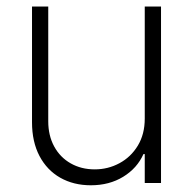

<svg xmlns="http://www.w3.org/2000/svg" viewBox="-20 -550 580 577"><path d="M415 -530.3H463.9V0H415V-86.9H411.1Q392.1 -44.4 350.3 -18.8Q308.6 6.8 252.9 6.8Q201.2 6.8 161.1 -15.9Q121.1 -38.6 98.6 -81.3Q76.2 -124 76.2 -182.6V-530.3H125V-185.5Q125 -142.6 142.8 -109.9Q160.6 -77.1 192.4 -59.1Q224.1 -41 264.6 -41Q304.7 -41 339.1 -59.6Q373.5 -78.1 394.3 -112.5Q415 -147 415 -193.4Z"/></svg>

Font: Pretendard JP ExtraLight
Style: Regular
Weight: 200
Designer: Base glyphs from Inter by Rasmus Andersson; Hangeul glyphs from Noto Sans CJK(Source Han Sans) by Jang Soo-young and Kan
Foundry: Kil Hyung-jin
Version: Version 1.309